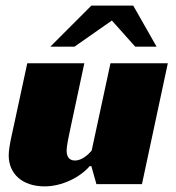

<svg xmlns="http://www.w3.org/2000/svg" viewBox="-20 -655 625 683"><path d="M306 -119C294 -105 271 -84 247 -84C224 -84 217 -100 217 -120C217 -135 225 -174 230 -196L280 -430H77L35 -235C26 -191 11 -135 11 -102C11 -37 59 8 139 8C199 8 264 -23 299 -64H305L323 0H485L577 -430H373ZM245 -489 378 -582 461 -489H537L454 -635H305L159 -489Z"/></svg>

Font: Racing Sans One
Style: Regular
Weight: 400
Designer: Pablo Impallari, Rodrigo Fuenzalida
Foundry: Pablo Impallari, Rodrigo Fuenzalida
Version: Version 1.001